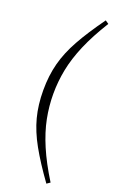

<svg xmlns="http://www.w3.org/2000/svg" viewBox="-163 -755 585 936"><g transform="rotate(20 130.0 -286.5)"><path d="M95 -286Q95 -222.5 107.5 -159.2Q120 -96 149.8 -26.2Q179.5 43.5 230.5 125.5L213 137.5Q151 51.5 113.8 -15.5Q76.5 -82.5 59.8 -146.2Q43 -210 43 -286Q43 -362 59.8 -425.8Q76.5 -489.5 113.8 -556.5Q151 -623.5 213 -709.5L230.5 -697.5Q179.5 -615.5 149.8 -545.8Q120 -476 107.5 -412.8Q95 -349.5 95 -286Z"/></g></svg>

Font: Newsreader Text Light
Style: Regular
Weight: 300
Designer: Hugues Gentile
Foundry: Production Type
Version: Version 1.001